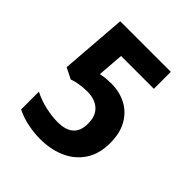

<svg xmlns="http://www.w3.org/2000/svg" viewBox="-196 -848 993 993"><g transform="rotate(45 300.0 -352.0)"><path d="M253 10Q208 10 160.5 0Q113 -10 76 -29V-159Q120 -137 167 -126.5Q214 -116 255 -116Q314 -116 343.5 -142Q373 -168 373 -222Q373 -265 356 -290Q339 -315 312 -326Q285 -337 254 -337Q226 -337 197 -332.5Q168 -328 148 -320L88 -350L116 -714H486V-590H246L235 -446Q258 -451 277.5 -452.5Q297 -454 311 -454Q372 -454 420.5 -428.5Q469 -403 497 -353.5Q525 -304 525 -232Q525 -152 489 -98Q453 -44 391.5 -17Q330 10 253 10Z"/></g></svg>

Font: Noto Sans Mono
Style: Bold
Weight: 700
Designer: Monotype Design Team
Foundry: Monotype Imaging Inc.
Version: Version 2.014